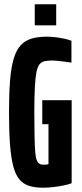

<svg xmlns="http://www.w3.org/2000/svg" viewBox="-20 -867 380 895"><path d="M181 8Q142 8 114.5 -1Q87 -10 69 -32.5Q51 -55 41 -95Q31 -135 26.5 -196Q22 -257 22 -344Q22 -431 27 -492.5Q32 -554 44 -594Q56 -634 76.5 -656Q97 -678 127 -687Q157 -696 199 -696Q217 -696 238 -693.5Q259 -691 278.5 -687Q298 -683 313 -677V-575Q296 -578 278.5 -580Q261 -582 247.5 -583.5Q234 -585 227 -585Q205 -585 189.5 -582Q174 -579 164.5 -567.5Q155 -556 150 -531Q145 -506 142.5 -460.5Q140 -415 140 -344Q140 -277 141 -232.5Q142 -188 144 -161Q146 -134 151 -121Q156 -108 164 -103.5Q172 -99 185 -99Q193 -99 197 -100Q201 -101 203 -101Q205 -101 206 -102V-288H177V-400H314V-13Q299 -7 276.5 -2.5Q254 2 229.5 5Q205 8 181 8ZM142 -749V-847H242V-749Z"/></svg>

Font: Saira UltraCondensed ExtraBold
Style: Regular
Weight: 800
Width: 1
Designer: Hector Gatti with collaboration of the Omnibus-Type team
Foundry: Omnibus-Type
Version: Version 1.101